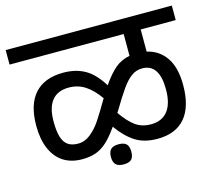

<svg xmlns="http://www.w3.org/2000/svg" viewBox="-98 -726 925 830"><g transform="rotate(-15 365.0 -311.5)"><path d="M579.6 -551.3V-452.1Q633.8 -439.9 664.3 -395Q694.8 -350.1 694.8 -272Q694.8 -175.3 652.3 -125.5Q609.9 -75.7 528.3 -75.7Q468.8 -75.7 429 -101.3Q389.2 -127 354 -176.3Q326.2 -136.7 302.7 -115.2Q279.3 -93.8 252.9 -84.2Q226.6 -74.7 190.4 -74.7Q142.1 -74.7 107.4 -96.9Q72.8 -119.1 54.2 -162.1Q35.6 -205.1 35.6 -265.6Q35.6 -360.4 79.3 -408.9Q123 -457.5 207.5 -457.5Q262.2 -457.5 303.2 -434.8Q344.2 -412.1 379.4 -355Q409.7 -399.4 437.7 -423.1Q465.8 -446.8 503.4 -453.6V-551.3H-7.3V-616.2H736.3V-551.3ZM348.1 -305.7Q318.8 -347.2 286.6 -368.2Q254.4 -389.2 213.4 -389.2Q163.6 -389.2 138.2 -357.7Q112.8 -326.2 112.8 -264.6Q112.8 -220.7 120.8 -194.6Q128.9 -168.5 146 -156.5Q163.1 -144.5 191.4 -144.5Q221.2 -144.5 246.8 -165Q272.5 -185.5 293 -216.1Q313.5 -246.6 348.1 -305.7ZM541.5 -387.2Q515.1 -387.2 493.7 -371.8Q472.2 -356.4 450.2 -325.4Q428.2 -294.4 391.1 -232.4L388.7 -229Q418.5 -186 447.3 -164.8Q476.1 -143.6 517.1 -143.6Q566.4 -143.6 592.3 -176.5Q618.2 -209.5 618.2 -272.9Q618.2 -387.2 541.5 -387.2ZM403.8 -51.8Q403.8 -27.8 393.1 -17.3Q382.3 -6.8 358.4 -6.8Q334.5 -6.8 323.5 -17.6Q312.5 -28.3 312.5 -51.8Q312.5 -75.2 323.5 -85.9Q334.5 -96.7 358.4 -96.7Q382.3 -96.7 393.1 -86.2Q403.8 -75.7 403.8 -51.8Z"/></g></svg>

Font: Varta
Style: Regular
Weight: 400
Designer: Joana Correia, Viktoriya Grabowska, Eben Sorkin
Foundry: Sorkin Type
Version: Version 1.002; ttfautohint (v1.3) -l 8 -r 24 -G 200 -x 12 -H